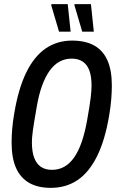

<svg xmlns="http://www.w3.org/2000/svg" viewBox="-20 -895 568 927"><path d="M225 12Q163 12 121 -12Q79 -36 57.5 -84Q36 -132 36 -207Q36 -238 39 -273.5Q42 -309 49 -349Q69 -468 107 -545.5Q145 -623 200.5 -661Q256 -699 328 -699Q392 -699 434.5 -675.5Q477 -652 498.5 -604Q520 -556 520 -482Q520 -451 517 -414.5Q514 -378 507 -337Q487 -218 448.5 -140.5Q410 -63 354.5 -25.5Q299 12 225 12ZM231 -75Q263 -75 289.5 -89.5Q316 -104 337 -133.5Q358 -163 373.5 -207Q389 -251 400 -311Q407 -351 411.5 -378.5Q416 -406 418 -424.5Q420 -443 421 -456.5Q422 -470 422 -481Q422 -526 411.5 -554.5Q401 -583 379.5 -597.5Q358 -612 326 -612Q294 -612 267.5 -597.5Q241 -583 220 -554Q199 -525 183 -481Q167 -437 157 -377Q150 -337 145.5 -309.5Q141 -282 138.5 -263.5Q136 -245 135 -232Q134 -219 134 -208Q134 -163 145 -133.5Q156 -104 177.5 -89.5Q199 -75 231 -75ZM265 -742 227 -871 229 -875H307L321 -742ZM377 -742 339 -871 340 -875H419L433 -742Z"/></svg>

Font: Archivo ExtraCondensed Medium
Style: Italic
Weight: 500
Width: 2
Italic angle: -10°
Designer: Hector Gatti
Foundry: Omnibus-Type
Version: Version 2.001